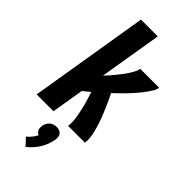

<svg xmlns="http://www.w3.org/2000/svg" viewBox="-307 -794 1114 1114"><g transform="rotate(45 250.0 -237.0)"><path d="M0 0 121 -735H259L195 -349Q208 -362 220.5 -376.5Q233 -391 244.5 -405.5Q256 -420 267.5 -434.5Q279 -449 289 -464.5Q299 -480 308 -496Q317 -512 320 -530H475Q473 -513 464 -498Q455 -483 444.5 -468.5Q434 -454 423 -440Q412 -426 400 -412.5Q388 -399 376 -386Q364 -373 351.5 -360.5Q339 -348 326 -335.5Q313 -323 300 -311Q309 -293 317.5 -274.5Q326 -256 334 -237.5Q342 -219 350 -200Q358 -181 365 -162Q372 -143 378 -123.5Q384 -104 389 -84Q394 -64 396.5 -42.5Q399 -21 396 0H258Q261 -21 259.5 -41Q258 -61 254.5 -81Q251 -101 246.5 -120.5Q242 -140 237 -159Q232 -178 226 -197Q220 -216 214 -234Q203 -225 192.5 -216.5Q182 -208 171 -199L138 0ZM170 261 129 217Q144 205 155.5 190.5Q167 176 176 159Q169 157 163 151.5Q157 146 154 139Q151 132 150.5 123.5Q150 115 151 107Q153 96 158.5 85Q164 74 173 66Q182 58 193.5 54.5Q205 51 216 51Q227 51 237.5 54.5Q248 58 254.5 66Q261 74 262.5 85Q264 96 263 107Q259 129 251.5 150Q244 171 232 191Q220 211 204.5 228.5Q189 246 170 261Z"/></g></svg>

Font: Iosevka Curly Heavy Oblique
Style: Regular
Weight: 900
Italic angle: -9°
Monospace: yes
Designer: Belleve Invis
Foundry: Belleve Invis
Version: Version 11.1.0; ttfautohint (v1.8.3)